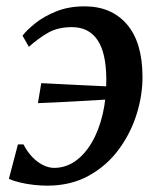

<svg xmlns="http://www.w3.org/2000/svg" viewBox="-20 -575 504 605"><path d="M246.5 -555Q331 -555 379.8 -498.5Q428.5 -442 429 -334.5Q429.5 -275.5 410.5 -215Q391.5 -154.5 353.8 -103.5Q316 -52.5 259.5 -21.2Q203 10 129 10Q108.5 10 86.2 7.5Q64 5 43.8 0.2Q23.5 -4.5 8 -11.5L36.5 -120H54Q66 -96.5 82 -80Q98 -63.5 115.8 -54.8Q133.5 -46 150.5 -46Q186.5 -46 216.8 -67Q247 -88 269.2 -126Q291.5 -164 303.5 -215Q315.5 -266 315 -326Q314.5 -409 287 -449.2Q259.5 -489.5 206.5 -489.5Q162.5 -489.5 131.5 -471.8Q100.5 -454 71 -427.5L51 -462.5Q64.5 -480.5 91.5 -502Q118.5 -523.5 157.5 -539.2Q196.5 -555 246.5 -555ZM99.5 -250 110 -313Q167 -310 219.8 -307.5Q272.5 -305 334.5 -302L327.5 -262Q265 -258.5 209.5 -255.2Q154 -252 99.5 -250Z"/></svg>

Font: Merriweather 48pt Medium
Style: Italic
Weight: 500
Italic angle: -7.8°
Version: Version 2.101